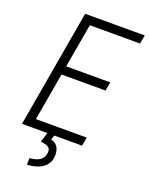

<svg xmlns="http://www.w3.org/2000/svg" viewBox="-167 -797 850 1092"><g transform="rotate(20 257.5 -251.0)"><path d="M403.3 -52.2 393.6 0H69.8L79.1 -52.2ZM210 -710.9 86.4 0H30.3L153.8 -710.9ZM421.4 -393.1 412.1 -340.3H128.9L138.7 -393.1ZM514.6 -710.9 504.9 -658.7H184.1L193.4 -710.9ZM185.5 -4.9H227.1L216.8 27.3Q246.1 34.2 258.3 55.7Q270.5 77.1 269.5 106Q268.1 133.8 256.3 153.1Q244.6 172.4 225.8 184.1Q207 195.8 183.8 201.9Q160.6 208 136.2 209L136.7 168.9Q156.2 168 175.3 162.1Q194.3 156.2 208 142.8Q221.7 129.4 224.1 106.9Q227.1 87.4 218.8 77.6Q210.4 67.9 196 64Q181.6 60.1 166 57.6Z"/></g></svg>

Font: Roboto Condensed Light
Style: Italic
Weight: 300
Italic angle: -12°
Designer: Christian Robertson
Foundry: Google
Version: Version 3.0; 2020